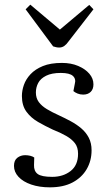

<svg xmlns="http://www.w3.org/2000/svg" viewBox="-20 -790 465 824"><path d="M204 -31Q251 -31 283 -56Q315 -81 315 -130Q315 -158 301.5 -175.5Q288 -193 263.5 -207Q239 -221 206 -234Q174 -249 143.5 -266.5Q113 -284 93.5 -310.5Q74 -337 74 -378Q74 -401 82.5 -425.5Q91 -450 111 -471.5Q131 -493 164 -506.5Q197 -520 246 -520Q285 -520 315.5 -507Q346 -494 363.5 -473.5Q381 -453 381 -428Q381 -407 369 -395.5Q357 -384 337 -384Q324 -384 313 -388.5Q302 -393 295 -399L301 -430Q307 -451 293 -464Q279 -477 241 -477Q202 -477 178 -465Q154 -453 144 -434Q134 -415 134 -393Q134 -369 146.5 -352Q159 -335 181.5 -321.5Q204 -308 233 -295Q259 -283 284 -269.5Q309 -256 329 -239Q349 -222 361 -199Q373 -176 373 -145Q373 -100 352 -64Q331 -28 291.5 -7Q252 14 194 14Q149 14 114 2Q79 -10 59.5 -31Q40 -52 40 -78Q40 -102 54.5 -113Q69 -124 88 -124Q99 -124 109.5 -121.5Q120 -119 127 -114L126 -82Q125 -56 141.5 -43.5Q158 -31 204 -31ZM90 -750 110 -770 237 -663 363 -769 381 -750 274 -612Q265 -599 255.5 -592.5Q246 -586 234 -586Q227 -586 220.5 -587.5Q214 -589 208 -591Z"/></svg>

Font: Literata 18pt Light
Style: Italic
Weight: 300
Italic angle: -2°
Designer: Latin by Veronika Burian and Jose Scaglione. Greek by Irene Vlachou. Cyrillic by Vera Evstafieva
Foundry: TypeTogether
Version: Version 3.103;gftools[0.9.29]